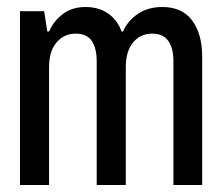

<svg xmlns="http://www.w3.org/2000/svg" viewBox="-20 -528 640 548"><path d="M37 0V-496H106L115 -438H120Q133 -468 159.5 -488Q186 -508 224 -508Q262 -508 288.5 -489.5Q315 -471 327 -438H331Q344 -468 373 -488Q402 -508 443 -508Q500 -508 528.5 -469.5Q557 -431 557 -367V0H475V-354Q475 -390 460.5 -411Q446 -432 414 -432Q381 -432 360 -407Q339 -382 339 -336V0H256V-354Q256 -390 242 -411Q228 -432 196 -432Q163 -432 141.5 -407Q120 -382 120 -336V0Z"/></svg>

Font: DM Mono
Style: Regular
Weight: 400
Designer: Colophon Foundry
Foundry: Colophon Foundry
Version: Version 1.000; ttfautohint (v1.8.2.53-6de2)